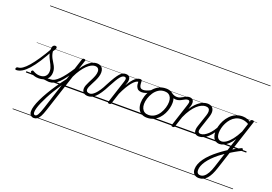

<svg xmlns="http://www.w3.org/2000/svg" viewBox="-386 -1761 4297 3031"><g transform="rotate(20 1763.0 -245.5)"><path d="M-159 17Q-170 17 -173.5 9.5Q-177 2 -175 -7Q-173 -16 -165 -23.5Q-157 -31 -145 -31Q-110 -31 -68 -59.5Q-26 -88 24 -146Q74 -204 132.5 -290.5Q191 -377 258 -494L288 -478Q219 -350 158.5 -256.5Q98 -163 43.5 -102.5Q-11 -42 -61 -12.5Q-111 17 -159 17ZM394 17Q377 17 358 13.5Q339 10 316 7.5Q293 5 263 7L290 -16Q319 -22 340 -25.5Q361 -29 378 -30Q395 -31 408 -31Q417 -31 421 -23.5Q425 -16 423 -7Q421 2 413.5 9.5Q406 17 394 17ZM220 19Q176 19 138.5 6.5Q101 -6 79 -24Q71 -32 71 -40.5Q71 -49 79 -57Q88 -66 95 -66Q102 -66 113 -58Q135 -45 162.5 -36Q190 -27 221 -27Q282 -27 315 -59Q348 -91 348 -147Q348 -174 340.5 -199Q333 -224 321 -248.5Q309 -273 295.5 -298Q282 -323 270 -350.5Q258 -378 250.5 -409Q243 -440 243 -476Q243 -516 257.5 -535Q272 -554 296 -554Q310 -554 316.5 -546.5Q323 -539 323 -529Q323 -516 314.5 -500.5Q306 -485 287 -460Q290 -427 299 -399.5Q308 -372 321 -347.5Q334 -323 348.5 -300.5Q363 -278 375.5 -254Q388 -230 395.5 -204Q403 -178 403 -147Q403 -71 353.5 -26Q304 19 220 19ZM0 605H550V615H0ZM0 -20H550V0H0ZM0 -505H550V-500H0ZM0 -1125H550V-1115H0Z M393 17Q382 17 377.5 9.5Q373 2 374.5 -7Q376 -16 384.5 -23.5Q393 -31 408 -31Q438 -31 470.5 -49Q503 -67 540.5 -104Q578 -141 620.5 -197Q663 -253 712 -330Q719 -341 728 -339.5Q737 -338 742 -330Q747 -322 741 -312Q688 -225 642.5 -162Q597 -99 556 -59.5Q515 -20 475 -1.5Q435 17 393 17ZM550 605V615ZM550 -20V0ZM550 -505V-500ZM550 -1125V-1115Z M362 634Q341 634 323.5 624.5Q306 615 295.5 595Q285 575 285 545Q285 507 301 454.5Q317 402 348 336.5Q379 271 423 196Q467 121 521.5 41Q576 -39 640 -122L761 -494Q765 -506 771 -510.5Q777 -515 790 -515Q807 -515 813.5 -509.5Q820 -504 816 -492L766 -339Q808 -404 849.5 -443.5Q891 -483 931 -501Q971 -519 1006 -519Q1044 -519 1069 -505.5Q1094 -492 1106.5 -466.5Q1119 -441 1119 -405Q1119 -369 1107 -331.5Q1095 -294 1077.5 -258Q1060 -222 1042 -188.5Q1024 -155 1012 -126.5Q1000 -98 1000 -76Q1000 -54 1015.5 -42.5Q1031 -31 1062 -31Q1071 -31 1075 -23.5Q1079 -16 1077 -7Q1075 2 1068 9.5Q1061 17 1048 17Q998 17 972 -7Q946 -31 946 -73Q946 -100 958 -131Q970 -162 987.5 -196Q1005 -230 1022.5 -265Q1040 -300 1051.5 -334Q1063 -368 1063 -399Q1063 -432 1045.5 -450.5Q1028 -469 991 -469Q962 -469 928.5 -451.5Q895 -434 859 -399Q823 -364 787 -312Q751 -260 718 -190L511 443Q488 515 465.5 557Q443 599 418 616.5Q393 634 362 634ZM368 586Q380 586 390.5 577.5Q401 569 412 550.5Q423 532 435.5 500.5Q448 469 463 423L602 -7Q555 63 514 130.5Q473 198 441 260Q409 322 385.5 376Q362 430 350 472.5Q338 515 338 542Q338 564 346 575Q354 586 368 586ZM550 605H1204V615H550ZM550 -20H1204V0H550ZM550 -505H1204V-500H550ZM550 -1125H1204V-1115H550Z M1048 17Q1037 17 1033.5 9.5Q1030 2 1032.5 -7Q1035 -16 1042.5 -23.5Q1050 -31 1062 -31Q1079 -31 1100.5 -42.5Q1122 -54 1147.5 -79.5Q1173 -105 1202.5 -148.5Q1232 -192 1264 -257Q1307 -339 1339 -390.5Q1371 -442 1396.5 -469.5Q1422 -497 1445.5 -507Q1469 -517 1495 -517Q1505 -517 1507.5 -509.5Q1510 -502 1507.5 -493Q1505 -484 1499 -476.5Q1493 -469 1486 -469Q1470 -469 1453.5 -459.5Q1437 -450 1417.5 -426.5Q1398 -403 1372 -359.5Q1346 -316 1310 -248Q1270 -169 1235 -117.5Q1200 -66 1168.5 -37Q1137 -8 1107.5 4.5Q1078 17 1048 17ZM1204 605H1304V615H1204ZM1204 -20H1304V0H1204ZM1204 -505H1304V-500H1204ZM1204 -1125H1304V-1115H1204Z M1405 15Q1393 15 1385.5 10Q1378 5 1381 -6L1507 -394Q1520 -433 1514.5 -451Q1509 -469 1485 -469Q1476 -469 1471.5 -476.5Q1467 -484 1468.5 -493Q1470 -502 1477 -509.5Q1484 -517 1494 -517Q1518 -517 1533.5 -509.5Q1549 -502 1558 -488Q1567 -474 1568.5 -453.5Q1570 -433 1565 -409L1544 -344Q1573 -395 1599.5 -429Q1626 -463 1649.5 -483Q1673 -503 1694 -511Q1715 -519 1733 -519Q1744 -519 1749 -511.5Q1754 -504 1752 -494Q1750 -484 1742.5 -476.5Q1735 -469 1722 -469Q1701 -469 1674.5 -450.5Q1648 -432 1618.5 -395.5Q1589 -359 1557.5 -306Q1526 -253 1495 -184L1436 -4Q1433 6 1426.5 10.5Q1420 15 1405 15ZM1304 605H1733V615H1304ZM1304 -20H1733V0H1304ZM1304 -505H1733V-500H1304ZM1304 -1125H1733V-1115H1304Z M1823 -331Q1792 -331 1768.5 -343.5Q1745 -356 1731.5 -387Q1718 -418 1718 -472L1733 -519Q1749 -519 1756.5 -513.5Q1764 -508 1764 -492Q1764 -444 1771.5 -418.5Q1779 -393 1794 -383.5Q1809 -374 1832 -374Q1857 -374 1885 -382.5Q1913 -391 1940.5 -405.5Q1968 -420 1990 -440Q1997 -446 2002.5 -442Q2008 -438 2010 -430.5Q2012 -423 2006 -417Q1980 -391 1949 -371.5Q1918 -352 1886 -341.5Q1854 -331 1823 -331ZM1733 605H1796V615H1733ZM1733 -20H1796V0H1733ZM1733 -505H1796V-500H1733ZM1733 -1125H1796V-1115H1733Z M2039 19Q1983 19 1944.5 -4.5Q1906 -28 1886.5 -70.5Q1867 -113 1867 -168Q1867 -223 1886 -284Q1905 -345 1943 -398.5Q1981 -452 2037.5 -485.5Q2094 -519 2170 -519Q2225 -519 2263 -496.5Q2301 -474 2321 -433.5Q2341 -393 2341 -339Q2341 -298 2329.5 -249.5Q2318 -201 2294.5 -153.5Q2271 -106 2234.5 -67Q2198 -28 2149.5 -4.5Q2101 19 2039 19ZM2045 -31Q2104 -31 2149 -61Q2194 -91 2223.5 -138Q2253 -185 2268 -237Q2283 -289 2283 -334Q2283 -376 2269.5 -406Q2256 -436 2229 -452.5Q2202 -469 2163 -469Q2105 -469 2060.5 -440Q2016 -411 1985.5 -364.5Q1955 -318 1939 -266.5Q1923 -215 1923 -171Q1923 -128 1937.5 -96.5Q1952 -65 1979 -48Q2006 -31 2045 -31ZM1795 605H2396V615H1795ZM1795 -20H2396V0H1795ZM1795 -505H2396V-500H1795ZM1795 -1125H2396V-1115H1795Z M2370 -407Q2354 -407 2335 -412Q2316 -417 2298.5 -426Q2281 -435 2267 -446Q2259 -453 2257 -461.5Q2255 -470 2258 -477Q2261 -484 2267.5 -486Q2274 -488 2283 -481Q2311 -462 2332.5 -456.5Q2354 -451 2373 -451Q2400 -451 2423.5 -461Q2447 -471 2469 -484Q2491 -497 2513.5 -507Q2536 -517 2561 -517Q2570 -517 2574 -509.5Q2578 -502 2576.5 -493Q2575 -484 2568.5 -476.5Q2562 -469 2552 -469Q2533 -469 2513 -460Q2493 -451 2471.5 -438Q2450 -425 2424.5 -416Q2399 -407 2370 -407ZM2397 605V615ZM2397 -20V0ZM2397 -505V-500ZM2397 -1125V-1115Z M2910 17Q2882 17 2863 7Q2844 -3 2835 -22.5Q2826 -42 2827 -69.5Q2828 -97 2840 -132L2910 -341Q2923 -382 2921.5 -410.5Q2920 -439 2902.5 -454Q2885 -469 2851 -469Q2820 -469 2784 -453Q2748 -437 2709.5 -402.5Q2671 -368 2633 -313Q2595 -258 2560 -179L2503 -4Q2500 6 2493.5 10.5Q2487 15 2472 15Q2460 15 2452.5 10Q2445 5 2448 -6L2574 -394Q2587 -433 2581.5 -451Q2576 -469 2553 -469Q2542 -469 2537.5 -476.5Q2533 -484 2534.5 -493Q2536 -502 2543 -509.5Q2550 -517 2562 -517Q2586 -517 2602 -509Q2618 -501 2626.5 -486Q2635 -471 2636 -450.5Q2637 -430 2631 -404L2609 -334Q2641 -386 2674.5 -421Q2708 -456 2741.5 -478Q2775 -500 2806 -509.5Q2837 -519 2864 -519Q2910 -519 2938.5 -498Q2967 -477 2974 -435Q2981 -393 2960 -329L2893 -127Q2876 -77 2883 -54Q2890 -31 2925 -31Q2935 -31 2939 -23.5Q2943 -16 2941.5 -7Q2940 2 2932 9.5Q2924 17 2910 17ZM2396 605H3067V615H2396ZM2396 -20H3067V0H2396ZM2396 -505H3067V-500H2396ZM2396 -1125H3067V-1115H2396Z M2910 17Q2899 17 2894.5 9.5Q2890 2 2891.5 -7Q2893 -16 2901.5 -23.5Q2910 -31 2925 -31Q2953 -31 2984 -47.5Q3015 -64 3046 -93Q3077 -122 3105 -161.5Q3133 -201 3156 -247Q3161 -257 3170 -256.5Q3179 -256 3185.5 -249.5Q3192 -243 3187 -233Q3162 -179 3131 -133Q3100 -87 3064 -53.5Q3028 -20 2989.5 -1.5Q2951 17 2910 17ZM3067 605V615ZM3067 -20V0ZM3067 -505V-500ZM3067 -1125V-1115Z M3447 49Q3466 36 3487 23.5Q3508 11 3529.5 -1Q3551 -13 3571 -23Q3591 -33 3608 -41Q3619 -46 3625.5 -42Q3632 -38 3634.5 -29.5Q3637 -21 3633.5 -12.5Q3630 -4 3621 1Q3601 10 3578.5 22.5Q3556 35 3531.5 48.5Q3507 62 3483 77Q3459 92 3437 107ZM3134 634Q3081 634 3052.5 603.5Q3024 573 3024 524Q3024 480 3041.5 434.5Q3059 389 3092 343Q3125 297 3172.5 250Q3220 203 3279 158Q3302 140 3324 124Q3346 108 3368 93Q3390 78 3411 64L3480 -148Q3441 -88 3401 -51.5Q3361 -15 3324.5 1Q3288 17 3257 17Q3218 17 3189.5 -2Q3161 -21 3146 -57Q3131 -93 3131 -141Q3131 -186 3144 -237.5Q3157 -289 3183 -338.5Q3209 -388 3248 -429Q3287 -470 3339.5 -494.5Q3392 -519 3457 -519Q3478 -519 3501 -514.5Q3524 -510 3546.5 -501Q3569 -492 3588 -479L3594 -496Q3597 -507 3603.5 -511Q3610 -515 3623 -515Q3641 -515 3646 -507.5Q3651 -500 3647 -488L3362 385Q3342 446 3319 492.5Q3296 539 3268.5 570.5Q3241 602 3207.5 618Q3174 634 3134 634ZM3142 585Q3176 585 3206 561.5Q3236 538 3262 492Q3288 446 3309 380L3388 136Q3375 145 3360 156Q3345 167 3330 177.5Q3315 188 3301 199Q3247 243 3205.5 285.5Q3164 328 3136.5 368.5Q3109 409 3095 446Q3081 483 3081 517Q3081 538 3087.5 553.5Q3094 569 3107.5 577Q3121 585 3142 585ZM3271 -33Q3308 -33 3350 -61Q3392 -89 3437.5 -146Q3483 -203 3527 -290L3574 -435Q3538 -456 3508 -463Q3478 -470 3451 -470Q3399 -470 3357 -449Q3315 -428 3283.5 -392.5Q3252 -357 3230.5 -314.5Q3209 -272 3198.5 -228Q3188 -184 3188 -146Q3188 -111 3197 -86Q3206 -61 3225 -47Q3244 -33 3271 -33ZM3067 605H3702V615H3067ZM3067 -20H3702V0H3067ZM3067 -505H3702V-500H3067ZM3067 -1125H3702V-1115H3067Z"/></g></svg>

Font: Playwrite CU Guides
Style: Regular
Weight: 400
Designer: Veronika Burian, José Scaglione
Foundry: TypeTogether
Version: Version 1.003